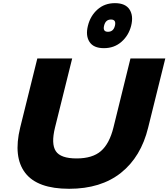

<svg xmlns="http://www.w3.org/2000/svg" viewBox="-20 -1178 1060 1208"><path d="M703.1 -1016.1Q712.4 -1055.2 678.2 -1055.2Q644 -1055.2 634.8 -1016.1Q625.5 -978 659.2 -978Q693.8 -978 703.1 -1016.1ZM1020 -810.1 912.1 -375Q867.2 -190.9 741 -90.6Q614.7 9.8 415 9.8Q215.3 9.8 138.7 -90.1Q62 -189.9 106.9 -375L214.8 -810.1H434.1L326.2 -376Q300.8 -272.9 331.1 -227.1Q361.3 -181.2 461.9 -181.2Q561.5 -181.2 615 -227.5Q668.5 -273.9 693.8 -376L800.8 -810.1ZM805.2 -1016.1Q789.6 -954.6 744.1 -914.8Q698.7 -875 633.8 -875Q568.4 -875 543 -914.6Q517.6 -954.1 533.2 -1016.1Q548.3 -1078.1 593.3 -1118.2Q638.2 -1158.2 703.1 -1158.2Q769 -1158.2 794.9 -1118.4Q820.8 -1078.6 805.2 -1016.1Z"/></svg>

Font: Sinkin Sans 900 X Black Italic
Style: Regular
Weight: 950
Italic angle: -112°
Designer: Keith Bates
Foundry: K-Type
Version: Sinkin Sans (version 1.0)  by Keith Bates   •   © 2014   www